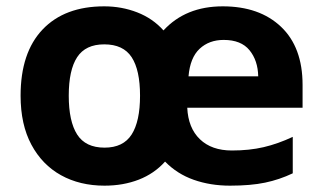

<svg xmlns="http://www.w3.org/2000/svg" viewBox="-20 -576 1018 606"><path d="M683 -556Q799 -556 867 -491.5Q935 -427 935 -308V-236H571Q574 -172 611 -136.5Q648 -101 712 -101Q767 -101 812 -111.5Q857 -122 904 -144V-29Q862 -9 816.5 0.5Q771 10 706 10Q644 10 591.5 -8.5Q539 -27 501 -66Q467 -28 418 -9Q369 10 310 10Q232 10 172.5 -23Q113 -56 79 -119.5Q45 -183 45 -274Q45 -410 114.5 -483Q184 -556 309 -556Q364 -556 413 -537Q462 -518 496 -480Q566 -556 683 -556ZM686 -450Q640 -450 610 -422Q580 -394 575 -335H795Q794 -385 767.5 -417.5Q741 -450 686 -450ZM309 -436Q250 -436 223.5 -395.5Q197 -355 197 -274Q197 -193 223.5 -151.5Q250 -110 310 -110Q369 -110 395.5 -151.5Q422 -193 422 -274Q422 -355 395.5 -395.5Q369 -436 309 -436Z"/></svg>

Font: Noto Sans Ol Chiki
Style: Bold
Weight: 700
Designer: Monotype Design Team, Lewis McGuffie
Foundry: Monotype Imaging Inc.
Version: Version 2.003; ttfautohint (v1.8.4.7-5d5b)